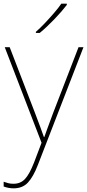

<svg xmlns="http://www.w3.org/2000/svg" viewBox="-26 -786 476 1049"><path d="M0 -528H27L164 -172Q182 -124 194.5 -91Q207 -58 214 -37H216Q224 -59 235.5 -91Q247 -123 264 -168L403 -528H430L181 115Q156 180 126.5 211.5Q97 243 48 243Q21 243 -6 233V207Q8 212 20 215Q32 218 48 218Q86 218 110.5 192Q135 166 160 102L201 -6ZM339 -759Q313 -725 272 -682Q231 -639 191 -606H170V-612Q193 -632 219.5 -660Q246 -688 270.5 -716.5Q295 -745 309 -766H339Z"/></svg>

Font: Noto Sans Oriya Thin
Style: Regular
Weight: 100
Designer: Amélie Bonet and Sol Matas
Foundry: Google LLC
Version: Version 2.006; ttfautohint (v1.8.4.7-5d5b)